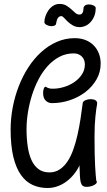

<svg xmlns="http://www.w3.org/2000/svg" viewBox="-20 -901 536 961"><path d="M240.2 -384.8Q221.7 -384.8 208.7 -397.5Q195.8 -410.2 195.8 -435.1Q195.8 -440.4 196.5 -446Q197.3 -451.7 198.7 -456.3Q200.2 -460.9 202.4 -463.9Q204.6 -466.8 207 -466.8Q209.5 -466.8 211.7 -465.3Q213.9 -463.9 217.5 -461.9Q221.2 -460 227.5 -458.5Q233.9 -457 245.1 -457Q272 -457 300.3 -465.6Q328.6 -474.1 351.8 -490Q375 -505.9 389.9 -528.3Q404.8 -550.8 404.8 -579.1Q404.8 -589.4 401.4 -599.1Q397.9 -608.9 391.1 -616.5Q384.3 -624 373.8 -628.9Q363.3 -633.8 349.1 -633.8Q310.1 -633.8 277.6 -616.7Q245.1 -599.6 218.8 -570.6Q192.4 -541.5 172.6 -503.4Q152.8 -465.3 139.6 -423.1Q126.5 -380.9 119.6 -337.4Q112.8 -293.9 112.8 -254.9Q112.8 -208 118.7 -168.2Q124.5 -128.4 137.7 -99.6Q150.9 -70.8 172.9 -54.4Q194.8 -38.1 227.1 -38.1Q256.3 -38.1 278.8 -53Q301.3 -67.9 318.1 -93.3Q335 -118.7 346.9 -152.6Q358.9 -186.5 367.7 -225.1Q376.5 -263.7 382.8 -304.7Q389.2 -345.7 394 -384.8Q395.5 -394.5 408.2 -399.7Q420.9 -404.8 435.1 -404.8Q440.9 -404.8 447.3 -403.3Q453.6 -401.9 458.3 -398.9Q462.9 -396 465.1 -391.1Q467.3 -386.2 465.8 -378.9Q461.9 -359.4 457.5 -317.1Q453.1 -274.9 453.1 -215.8Q453.1 -166.5 453.9 -130.9Q454.6 -95.2 456.1 -69.3Q457.5 -43.5 459 -26.1Q460.4 -8.8 461.9 2.9Q464.8 7.3 464.8 9.8Q464.8 14.6 460 19Q455.1 23.4 447.8 26.9Q440.4 30.3 431.4 32.2Q422.4 34.2 414.1 34.2Q400.9 34.2 394 28.8Q387.2 23.4 384 11Q380.9 -1.5 379.9 -22.2Q378.9 -43 377.9 -73.2Q366.7 -49.3 350.1 -28.8Q333.5 -8.3 313 7.1Q292.5 22.5 268.3 31.2Q244.1 40 217.8 40Q176.8 40 142.8 24.4Q108.9 8.8 84.5 -25.9Q60.1 -60.5 46.6 -116.5Q33.2 -172.4 33.2 -252.9Q33.2 -308.1 43.7 -363.5Q54.2 -418.9 74 -469.7Q93.8 -520.5 122.3 -564.5Q150.9 -608.4 186.5 -640.6Q222.2 -672.9 264.4 -691.4Q306.6 -710 354 -710Q384.8 -710 408.9 -700.2Q433.1 -690.4 449.7 -673.1Q466.3 -655.8 475.1 -632.6Q483.9 -609.4 483.9 -583Q483.9 -539.6 462.9 -503.2Q441.9 -466.8 407.7 -440.4Q373.5 -414.1 329.6 -399.4Q285.6 -384.8 240.2 -384.8ZM260.7 -783.2Q260.7 -776.4 253.2 -773.2Q245.6 -770 237.8 -770Q231.4 -770 225.1 -771.7Q218.8 -773.4 213.6 -776.1Q208.5 -778.8 205.3 -782.5Q202.1 -786.1 202.1 -790Q202.1 -804.7 207.8 -820.8Q213.4 -836.9 223.1 -850.3Q232.9 -863.8 246.8 -872.6Q260.7 -881.3 277.8 -881.3Q298.3 -881.3 312 -873Q325.7 -864.7 336.7 -854.7Q347.7 -844.7 356.9 -836.4Q366.2 -828.1 377.9 -828.1Q387.7 -828.1 392.8 -836.4Q397.9 -844.7 397.9 -858.9Q397.9 -864.7 400.6 -868.4Q403.3 -872.1 407.2 -874.5Q411.1 -877 416 -877.9Q420.9 -878.9 424.8 -878.9Q437 -878.9 448 -873.5Q459 -868.2 459 -861.3Q459 -836.9 451.4 -819.1Q443.8 -801.3 432.1 -789.1Q420.4 -776.9 406.5 -771Q392.6 -765.1 379.9 -765.1Q359.9 -765.1 345 -773.7Q330.1 -782.2 319.1 -792.7Q308.1 -803.2 300.3 -811.8Q292.5 -820.3 287.1 -820.3Q279.8 -820.3 275.4 -816.9Q271 -813.5 268.1 -808.1Q265.1 -802.7 263.7 -796.1Q262.2 -789.6 260.7 -783.2Z"/></svg>

Font: Grand Hotel
Style: Regular
Weight: 400
Designer: Brian J. Bonislawsky & Jim Lyles for Astigmatic (AOETI)
Foundry: Astigmatic (AOETI)
Version: Version 001.000